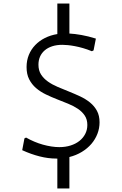

<svg xmlns="http://www.w3.org/2000/svg" viewBox="-20 -906 696 1097"><path d="M318.8 -65.4Q354 -65.4 383.3 -74.7Q412.6 -84 433.8 -100.8Q455.1 -117.7 467 -140.9Q479 -164.1 479 -191.9Q479 -223.6 464.1 -245.8Q449.2 -268.1 424.8 -284.4Q400.4 -300.8 369.1 -313.5Q337.9 -326.2 305.4 -338.9Q272.9 -351.6 241.7 -366.7Q210.4 -381.8 186 -402.8Q161.6 -423.8 146.7 -452.9Q131.8 -481.9 131.8 -522.9Q131.8 -560.5 144.8 -592.3Q157.7 -624 181.2 -648.4Q204.6 -672.9 236.8 -689Q269 -705.1 307.6 -711.4V-885.7H376.5V-714.4Q406.2 -712.9 445.1 -706.1Q483.9 -699.2 527.8 -685.5L514.6 -618.2L504.9 -613.3Q479 -624 454.3 -631.1Q429.7 -638.2 407.7 -642.3Q385.7 -646.5 367.4 -648.2Q349.1 -649.9 335.9 -649.9Q303.7 -649.9 278.3 -641.6Q252.9 -633.3 235.4 -618.2Q217.8 -603 208.7 -582.3Q199.7 -561.5 199.7 -536.6Q199.7 -503.4 214.6 -480.2Q229.5 -457 254.2 -439.7Q278.8 -422.4 310.1 -409.2Q341.3 -396 374.3 -382.8Q407.2 -369.6 438.5 -355Q469.7 -340.3 494.4 -320.3Q519 -300.3 533.9 -272.9Q548.8 -245.6 548.8 -207Q548.8 -172.9 536.6 -141.4Q524.4 -109.9 502 -83.7Q479.5 -57.6 447.5 -38.1Q415.5 -18.6 376.5 -8.8V170.9H307.6V0H301.8Q254.9 0 206.1 -12.5Q157.2 -24.9 106.9 -47.9L119.6 -115.2L128.9 -120.1Q151.9 -106.9 176.3 -96.7Q200.7 -86.4 225.1 -79.6Q249.5 -72.8 273.4 -69.1Q297.4 -65.4 318.8 -65.4Z"/></svg>

Font: Proza Libre
Style: Light
Weight: 300
Designer: Jasper de Waard
Foundry: Jasper de Waard
Version: Version 1.000; ttfautohint (v1.4.1.8-43bc)